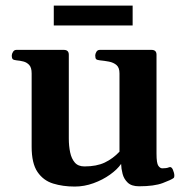

<svg xmlns="http://www.w3.org/2000/svg" viewBox="-20 -666 686 699"><path d="M252 13.2Q209 13.2 173.3 2.2Q137.7 -8.8 116.5 -40Q95.2 -71.3 95.2 -131.8V-398.9Q95.2 -419.9 86.4 -429.4Q77.6 -439 65.2 -442.1Q52.7 -445.3 40.5 -446.3Q30.3 -447.3 26.6 -450.4Q22.9 -453.6 22.9 -464.4Q22.9 -469.7 27.3 -477.1Q31.7 -484.4 39.6 -484.4H212.4Q230.5 -484.4 230.5 -466.8V-161.6Q230.5 -134.3 235.4 -111.3Q240.2 -88.4 252.4 -74.2Q264.6 -60.1 287.6 -60.1Q331.5 -60.1 361.3 -74.2Q391.1 -88.4 415 -113.8V-398.9Q415 -419.9 404.1 -429.2Q393.1 -438.5 376.5 -441.7Q359.9 -444.8 344.2 -446.3Q334 -447.3 330.3 -450.4Q326.7 -453.6 326.7 -464.4Q326.7 -469.7 330.8 -477.1Q335 -484.4 343.3 -484.4H531.7Q549.8 -484.4 549.8 -466.8V-106.4Q549.8 -71.8 556.4 -62.5Q563 -53.2 570.8 -53.2Q577.6 -53.2 584 -54Q590.3 -54.7 595.7 -57.1Q604 -60.5 609.4 -48.3Q614.7 -36.1 614.7 -26.4Q614.7 -20 612.3 -18.1Q603.5 -11.2 572.3 0.5Q541 12.2 486.3 12.2Q459 12.2 445.1 -1Q431.2 -14.2 426.3 -33Q421.4 -51.8 420.9 -69.3Q407.2 -49.3 380.6 -30.3Q354 -11.2 320.3 1Q286.6 13.2 252 13.2ZM175.8 -573.2V-645.5H462.9V-573.2Z"/></svg>

Font: Gelasio SemiBold
Style: Regular
Weight: 600
Designer: Eben Sorkin
Foundry: Eben Sorkin
Version: Version 1.008